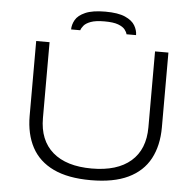

<svg xmlns="http://www.w3.org/2000/svg" viewBox="-58 -929 1023 1001"><g transform="rotate(5 453.0 -429.0)"><path d="M453 12Q334 12 257.5 -24.5Q181 -61 144 -130Q107 -199 107 -295V-686H177V-289Q177 -173 248.5 -111Q320 -49 453 -49Q586 -49 657.5 -111Q729 -173 729 -289V-686H799V-295Q799 -199 762 -130Q725 -61 648.5 -24.5Q572 12 453 12ZM283 -762Q283 -787 297 -812Q311 -837 348.5 -853.5Q386 -870 453 -870Q520 -870 557 -853.5Q594 -837 608.5 -812Q623 -787 623 -762H573Q571 -773 560.5 -786.5Q550 -800 525 -809.5Q500 -819 453 -819Q407 -819 381.5 -809.5Q356 -800 345 -786.5Q334 -773 331 -762Z"/></g></svg>

Font: Archivo Expanded ExtraLight
Style: Regular
Weight: 250
Width: 7
Designer: Hector Gatti
Foundry: Omnibus-Type
Version: Version 2.001